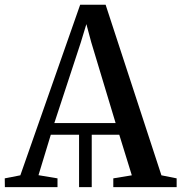

<svg xmlns="http://www.w3.org/2000/svg" viewBox="-36 -768 746 788"><path d="M-16 0 -16.5 -36 47.5 -48.5 293 -748.5H397.5L626.5 -48.5L689 -36V0H429V-36L505 -48.5L453.5 -215H340.5V0H288.5V-215H172.5L122 -49L200 -36V0ZM187 -263H438.5L338.5 -594.5L318.5 -669L295.5 -593.5Z"/></svg>

Font: Merriweather 72pt
Style: Regular
Weight: 400
Version: Version 2.100